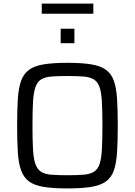

<svg xmlns="http://www.w3.org/2000/svg" viewBox="-20 -1048 757 1076"><path d="M358 8Q278 8 225.5 -0.5Q173 -9 143 -31Q113 -53 98.5 -92.5Q84 -132 80 -193.5Q76 -255 76 -344Q76 -433 80 -494.5Q84 -556 98.5 -595.5Q113 -635 143 -657Q173 -679 225.5 -687.5Q278 -696 358 -696Q438 -696 490.5 -687.5Q543 -679 573.5 -657Q604 -635 618 -595.5Q632 -556 636 -494.5Q640 -433 640 -344Q640 -255 636 -193.5Q632 -132 618 -92.5Q604 -53 573.5 -31Q543 -9 490.5 -0.5Q438 8 358 8ZM358 -66Q413 -66 449 -69Q485 -72 506.5 -85.5Q528 -99 538 -128.5Q548 -158 551 -210Q554 -262 554 -344Q554 -426 551 -478Q548 -530 538 -559.5Q528 -589 506.5 -602.5Q485 -616 449 -619Q413 -622 358 -622Q303 -622 267 -619Q231 -616 210 -602.5Q189 -589 178.5 -559.5Q168 -530 165 -478Q162 -426 162 -344Q162 -262 165 -210Q168 -158 178.5 -128.5Q189 -99 210 -85.5Q231 -72 267 -69Q303 -66 358 -66ZM320 -806V-887H397V-806ZM214 -971V-1028H503V-971Z"/></svg>

Font: Saira
Style: Regular
Weight: 400
Designer: Hector Gatti with collaboration of the Omnibus-Type team
Foundry: Omnibus-Type
Version: Version 1.100; ttfautohint (v1.8.3)